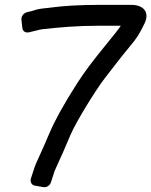

<svg xmlns="http://www.w3.org/2000/svg" viewBox="-20 -726 623 790"><path d="M72 -611C73 -597 86 -590 99 -593L124 -599C137 -602 146 -605 157 -606C228 -614 300 -620 380 -620H477C466 -603 449 -583 408 -532C363 -477 325 -427 296 -381C239 -292 203 -225 183 -177C168 -141 150 -101 129 -55C124 -44 121 -34 117 -22L107 9C103 22 110 36 124 38L159 44C172 46 186 37 190 23L200 -8C202 -16 205 -23 208 -30C228 -73 250 -123 270 -171C293 -225 374 -356 411 -404C448 -451 472 -484 511 -531C547 -574 552 -584 574 -628C598 -676 570 -706 520 -706H392C309 -706 242 -702 190 -695C171 -692 150 -692 128 -686L109 -680L92 -676C78 -673 67 -659 68 -646Z"/></svg>

Font: Reckless Catfish
Style: HeavyIt
Weight: 400
Foundry: Cannot Into Space Fonts
Version: Version 0.2894